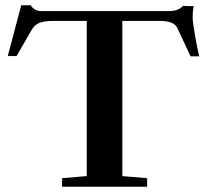

<svg xmlns="http://www.w3.org/2000/svg" viewBox="-20 -705 781 725"><path d="M214.4 0V-32.2L307.6 -40V-626H181.6Q148.4 -626 129.9 -619.1Q111.3 -612.3 99.1 -591.3L42.5 -493.2H9.3L60.1 -685.1H96.2Q109.4 -663.1 135.3 -663.1H618.7Q653.3 -663.1 670.9 -682.6L711.9 -681.6Q707.5 -668.5 707.5 -636.7Q707.5 -624 715.8 -574.7Q724.1 -525.4 732.4 -492.2H699.7L649.4 -599.6Q636.7 -626 585 -626H441.9V-40L535.6 -32.2V0Z"/></svg>

Font: Elstob 10pt SemiBold
Style: Regular
Weight: 600
Designer: Peter S. Baker
Version: Version 1.015